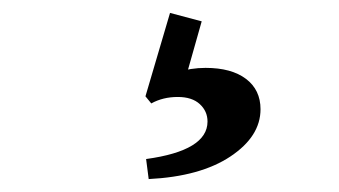

<svg xmlns="http://www.w3.org/2000/svg" viewBox="-20 -60 525 297"><path d="M205 89 243 -40 292 -27 260 86ZM210 217 206 186Q301 173 301 128Q301 112 289 101Q277 90 255 90Q232 90 214 100L205 89L253 52Q275 45 298 45Q338 45 360.5 62Q383 79 383 109Q383 151 336.5 182Q290 213 210 217Z"/></svg>

Font: Poly
Style: Regular
Weight: 400
Designer: Jos Nicols Silva Schwarzenberg
Foundry: Jose Nicolas Silva Schwarzenberg
Version: Version 1.001